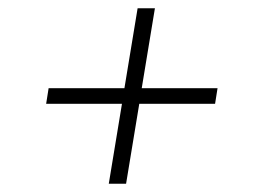

<svg xmlns="http://www.w3.org/2000/svg" viewBox="-20 -573 640 466"><path d="M286 -127H244L276 -321H92L98 -359H282L314 -553H356L324 -359H508L502 -321H318Z"/></svg>

Font: Iosevka Aile XLt Obl
Style: Regular
Weight: 200
Italic angle: -9°
Designer: Belleve Invis
Foundry: Belleve Invis
Version: Version 31.1.0; ttfautohint (v1.8.4)